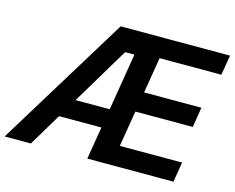

<svg xmlns="http://www.w3.org/2000/svg" viewBox="-122 -876 1252 1024"><g transform="rotate(15 504.0 -364.0)"><path d="M-21 0 424.8 -727.5H1028.8L1010.3 -617.2H669.4L636.7 -419.4H953.1L935.1 -308.6H618.2L585.4 -110.4H929.2L911.1 0H435.5L465.3 -179.7H231.4L124 0ZM294.4 -285.2H482.9L534.7 -600.6H483.4Z"/></g></svg>

Font: Inter Semi Bold
Style: Italic
Weight: 600
Italic angle: -9.39999°
Designer: Rasmus Andersson
Foundry: rsms
Version: Version 4.000;git-3c8e0fc